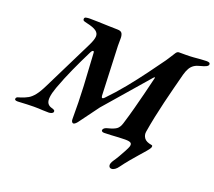

<svg xmlns="http://www.w3.org/2000/svg" viewBox="-188 -846 1381 1238"><g transform="rotate(20 502.5 -227.0)"><path d="M689.6 204.4Q677.3 204.4 672.6 195.3Q667.9 186.2 671.7 173.7Q673.7 168.3 676.1 162.9Q678.4 157.4 682.6 152.1Q693.7 136.5 708.4 111.5Q723 86.6 735.4 63Q747.9 39.4 750.9 30Q756.7 11.6 747.1 4.2Q737.6 -3.1 708.6 -3.1Q688 -3.1 663.3 -1.7Q638.5 -0.4 613.2 1.3Q587.8 3 565.3 3Q556.6 3 551.1 -0.8Q545.6 -4.6 547.2 -11.5Q549.7 -19.9 557.9 -25.2Q566.2 -30.6 577.3 -32.9Q616.7 -42.6 634.4 -55.1Q652.1 -67.5 661.5 -98.3Q679.9 -157.9 694.8 -214.2Q709.7 -270.5 723.8 -326.4Q737.8 -382.3 751.5 -439.7Q753.5 -445.5 750.3 -445.3Q747 -445 741.2 -438.4L483.9 -141.5L384.1 -5.9Q379 1.2 371.4 7.6Q363.8 14 358.3 14Q352.7 14 348.1 7.8Q343.6 1.6 343.6 -9.4Q344.3 -125.3 338.7 -236.1Q333.1 -346.8 325.6 -459.5Q324.6 -471.7 317.3 -469Q310.1 -466.4 304 -453.2Q267.8 -381.1 235.2 -309Q202.5 -237 175.8 -164Q160.7 -122 157.8 -94.5Q154.8 -67 163.8 -52.5Q172.8 -38 192.5 -32.6Q201.8 -30.6 209.7 -26.2Q217.6 -21.7 215.1 -12.3Q213.5 -5.5 203.7 -1.6Q193.9 2.2 185.2 2.2Q158.6 2.2 143.5 1.2Q128.4 0.2 116 -0.3Q103.5 -0.8 82.1 -0.8Q60.2 -0.8 36.4 0.3Q12.5 1.4 -5.3 2.4Q-23.1 3.5 -27.6 3.5Q-51.6 3.5 -47.5 -10.6Q-45.1 -19.2 -35.3 -22.1Q-25.4 -24.9 -14.2 -28.7Q10.7 -37 30.5 -48.1Q50.3 -59.2 70.2 -84.1Q90.1 -109 113.9 -157.9L283.4 -500.8Q302.1 -539 303.8 -562.1Q305.4 -585.2 285.3 -599.7Q265.1 -614.3 218.4 -624.2Q204.6 -627.2 197.7 -630.3Q190.9 -633.4 190.9 -642.8Q190.9 -653.3 202.8 -655.6Q214.7 -658 227.1 -658Q247.4 -658 283.1 -657Q318.9 -656 356.6 -654.5Q394.4 -653 418.6 -653Q443.9 -653 451.3 -638.7Q458.6 -624.4 457.7 -602.1Q456.8 -579.8 457.5 -554.7L471.2 -217.1Q472.2 -205.8 477.4 -203.9Q482.7 -201.9 492.2 -211.7Q546.8 -267.7 599.2 -332.1Q651.5 -396.5 698.1 -459.8Q744.7 -523 780.8 -573.4Q794.2 -594.4 804.3 -609.5Q814.4 -624.6 821.6 -636.8Q830.4 -650 842.6 -650H890.5Q916.5 -650 941.7 -652Q966.9 -654 989.4 -656Q1011.9 -658 1028.3 -658Q1039.5 -658 1046.3 -655.2Q1053.1 -652.5 1053.1 -643.8Q1053.1 -635 1040.1 -627.9Q1027.1 -620.7 1000.6 -614.4Q976.4 -608.8 960.3 -597.9Q944.2 -587 933.9 -569.2Q923.7 -551.5 916 -524.5Q903 -474.4 889.2 -421.1Q875.5 -367.8 862.4 -313.4Q849.3 -259.1 837.9 -204.4Q826.5 -149.7 817.8 -96.7Q814 -72.8 827.9 -53.5Q841.7 -34.3 878.5 -28.5Q886.5 -27.7 886.4 -21.1Q886.2 -14.4 883.4 -9.2Q879 -0.4 863.1 18.1Q847.2 36.7 825.3 61.5Q803.4 86.3 780 114.4Q756.6 142.6 736.1 170.7Q724.2 188.1 712.2 196.2Q700.3 204.4 689.6 204.4Z"/></g></svg>

Font: EB Garamond
Style: Italic
Weight: 400
Italic angle: -17.2°
Designer: Georg Duffner and Octavio Pardo
Foundry: Georg Duffner
Version: Version 1.001